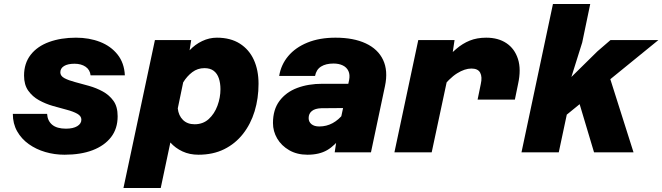

<svg xmlns="http://www.w3.org/2000/svg" viewBox="-20 -760 3305 958"><path d="M302 12Q252 12 206 -1.5Q160 -15 123.5 -41Q87 -67 65.5 -105Q44 -143 44 -192H215Q217 -157 240.5 -137.5Q264 -118 309 -118Q345 -118 365.5 -130.5Q386 -143 386 -163Q386 -181 365.5 -192.5Q345 -204 312.5 -212.5Q280 -221 243.5 -231.5Q207 -242 174.5 -260Q142 -278 121 -307.5Q100 -337 100 -383Q100 -444 133 -486.5Q166 -529 225 -550.5Q284 -572 359 -572Q425 -572 479 -551Q533 -530 566.5 -488Q600 -446 603 -384H432Q429 -412 407 -427Q385 -442 352 -442Q318 -442 299.5 -430.5Q281 -419 281 -399Q281 -381 301.5 -370Q322 -359 354.5 -350.5Q387 -342 424 -331.5Q461 -321 493 -303.5Q525 -286 546 -257Q567 -228 567 -180Q567 -118 534 -75.5Q501 -33 442 -10.5Q383 12 302 12Z M1062 -572Q1130 -572 1176.5 -542.5Q1223 -513 1246.5 -461.5Q1270 -410 1270 -342Q1270 -269 1250.5 -205Q1231 -141 1192.5 -92Q1154 -43 1098.5 -15.5Q1043 12 970 12Q926 12 890.5 -4.5Q855 -21 830 -49L782 178H596L753 -560H934L926 -509Q953 -538 988.5 -555Q1024 -572 1062 -572ZM951 -140Q993 -140 1021.5 -166Q1050 -192 1065 -232.5Q1080 -273 1080 -315Q1080 -345 1072 -369Q1064 -393 1046.5 -406.5Q1029 -420 1000 -420Q966 -420 939.5 -400Q913 -380 894 -349L867 -219Q871 -183 893 -161.5Q915 -140 951 -140Z M1650 0 1663 -87 1722 -361Q1727 -387 1718.5 -405.5Q1710 -424 1690.5 -433.5Q1671 -443 1644 -443Q1606 -443 1582 -428Q1558 -413 1552 -381H1373Q1382 -437 1418 -480Q1454 -523 1514 -547.5Q1574 -572 1654 -572Q1744 -572 1805 -543.5Q1866 -515 1891.5 -461Q1917 -407 1901 -331L1831 0ZM1514 12Q1462 12 1423 -10.5Q1384 -33 1363 -69Q1342 -105 1342 -146Q1342 -213 1374.5 -256.5Q1407 -300 1462.5 -321Q1518 -342 1589 -342H1733L1706 -221L1583 -220Q1552 -219 1536 -206Q1520 -193 1520 -171Q1520 -152 1534 -140.5Q1548 -129 1573 -129Q1609 -129 1639.5 -145.5Q1670 -162 1694 -193L1688 -84Q1652 -34 1612.5 -11Q1573 12 1514 12Z M2363 -263 2379 -341Q2387 -376 2376 -397Q2365 -418 2332 -418Q2299 -418 2260.5 -394Q2222 -370 2177 -312L2189 -449Q2224 -488 2256 -515.5Q2288 -543 2324 -557.5Q2360 -572 2406 -572Q2466 -572 2507 -544.5Q2548 -517 2564.5 -465.5Q2581 -414 2565 -341L2549 -263ZM1948 0 2067 -560H2248L2235 -473L2134 0Z M2582 0 2739 -740H2925L2885 -548L2831 -376L2961 -504L3026 -560H3265L2808 -188L2768 0ZM2944 0 2848 -321 3016 -394 3141 0Z"/></svg>

Font: Azeret Mono Thin ExtraBold
Style: Italic
Weight: 800
Italic angle: -12°
Version: Version 1.002